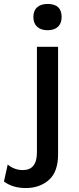

<svg xmlns="http://www.w3.org/2000/svg" viewBox="-104 -737 398 972"><path d="M137 -717Q208 -717 208 -651Q208 -619 189.5 -601.5Q171 -584 137 -584Q103 -584 84 -601.5Q65 -619 65 -651Q65 -683 84 -700Q103 -717 137 -717ZM190 -500V44Q190 133 143.5 174Q97 215 26 215Q-39 215 -84 182L-65 96Q-31 124 12 124Q83 124 83 34V-500Z"/></svg>

Font: Elaine Sans Medium
Style: Regular
Weight: 500
Designer: Wei Huang
Foundry: Wei Huang
Version: Version 2.001;PS 002.001;hotconv 1.0.88;makeotf.lib2.5.64775